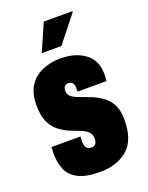

<svg xmlns="http://www.w3.org/2000/svg" viewBox="-140 -797 679 881"><g transform="rotate(-20 200.0 -356.5)"><path d="M128 -592 186 -725H325L326 -721L224 -592ZM195 12Q125 12 87 -8Q49 -28 35 -62.5Q21 -97 21 -141Q21 -145 21.5 -154Q22 -163 23 -172H164Q163 -162 163 -157Q163 -152 163 -146Q163 -130 169.5 -118.5Q176 -107 195 -107Q222 -107 222 -141Q222 -163 208 -175.5Q194 -188 171.5 -196.5Q149 -205 124 -215Q99 -226 76 -243.5Q53 -261 38 -292Q23 -323 23 -375Q23 -435 47.5 -471Q72 -507 112 -523.5Q152 -540 199 -540Q272 -540 318.5 -505.5Q365 -471 365 -406Q365 -398 364.5 -388Q364 -378 363 -370H222V-387Q222 -421 195 -421Q170 -421 170 -391Q170 -374 183.5 -363Q197 -352 219 -344.5Q241 -337 266 -327Q293 -317 319.5 -300Q346 -283 363 -254Q380 -225 380 -176Q380 -76 328.5 -32Q277 12 195 12Z"/></g></svg>

Font: Archivo ExtraCondensed Black
Style: Regular
Weight: 900
Width: 2
Designer: Hector Gatti
Foundry: Omnibus-Type
Version: Version 2.001; ttfautohint (v1.8.3)